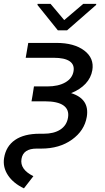

<svg xmlns="http://www.w3.org/2000/svg" viewBox="-69 -771 552 1009"><path d="M79.5 -545.5H227.3Q321 -545.5 373.9 -505.3Q426.8 -465.2 416.2 -402Q409.4 -361.9 380.5 -331Q351.6 -300.1 304.7 -281.6Q402.7 -251.1 387.1 -157Q375 -84.5 309.3 -37.3Q243.6 9.9 147.7 9.9H123.6Q52.9 9.9 44 63.9Q34.4 119.3 106.5 154.8L56.8 218.8Q0.7 192.1 -27.2 149.9Q-55 107.6 -47.6 59.7Q-37.6 -2.8 10.1 -35.5Q57.9 -68.2 139.2 -68.2H160.5Q214.5 -68.2 248 -90Q281.6 -111.9 288.4 -152.7Q295.5 -194.6 264.9 -216.6Q234.4 -238.6 166.2 -238.6H96.6L102.3 -271.3L109.4 -316.8H179Q237.6 -316.8 274.5 -338.1Q311.4 -359.4 317.5 -397Q323.2 -431.5 296.7 -449.4Q270.2 -467.3 213.8 -467.3H66.1ZM196.7 -750.7 268.5 -665.5 368.6 -750.7H436.8L436.1 -745L283.4 -611.5H235.1L127.8 -745L128.6 -750.7Z"/></svg>

Font: Karasuma Gothic
Style: Italic
Weight: 400
Italic angle: -9.39999°
Designer: Rasmus Andersson / Ryoko Nishizuka
Foundry: Genbu
Version: Version 1.00